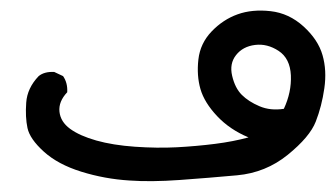

<svg xmlns="http://www.w3.org/2000/svg" viewBox="-20 -189 632 361"><path d="M223.6 150.4Q176.8 147.5 132.8 133.8Q88.9 120.1 62.5 96.2Q36.1 72.3 31.7 51.8Q27.3 31.2 29.3 3.9Q31.2 -23.4 52.7 -45.9Q63.5 -54.7 82 -53.7L98.6 -45.9Q107.4 -33.2 106.4 -15.6Q89.8 2 91.8 21Q93.8 40 111.8 53.2Q129.9 66.4 161.1 75.2Q192.4 84 233.9 86.9Q275.4 89.8 312.5 87.9Q349.6 85.9 384.3 81.5Q418.9 77.1 447.3 69.3Q412.1 54.7 388.2 29.3Q364.3 3.9 356.9 -21.5Q349.6 -46.9 353 -77.1Q356.4 -107.4 377.9 -129.9Q399.4 -152.3 426.8 -162.1Q454.1 -171.9 488.8 -168Q523.4 -164.1 550.8 -139.2Q578.1 -114.3 586.4 -85.4Q594.7 -56.6 589.8 -22.9Q585 10.7 573.7 39.6Q562.5 68.4 521 102.1Q479.5 135.7 425.8 140.6Q372.1 145.5 317.9 149.4Q263.7 153.3 223.6 150.4ZM513.7 15.6Q528.3 -15.6 526.9 -47.4Q525.4 -79.1 503.9 -93.3Q482.4 -107.4 459.5 -104.5Q436.5 -101.6 423.8 -85.4Q411.1 -69.3 416.5 -46.4Q421.9 -23.4 434.6 -10.7Q447.3 2 467.8 10.7Q488.3 19.5 513.7 15.6Z"/></svg>

Font: NaikaiFont
Style: Regular
Weight: 400
Version: Version 1.67